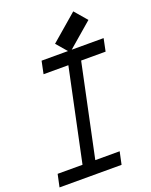

<svg xmlns="http://www.w3.org/2000/svg" viewBox="-170 -963 826 1048"><g transform="rotate(-20 242.5 -438.5)"><path d="M296.9 -672.9 234.9 -745.1 388.7 -877.4 450.7 -805.2ZM350.1 0H-10.3L5.4 -73.2H149.9L263.2 -610.4H119.1L134.3 -683.6H494.6L479.5 -610.4H337.4L224.1 -73.2H365.7Z"/></g></svg>

Font: Anka/Coder Narrow
Style: Italic
Weight: 400
Width: 3
Italic angle: -12°
Monospace: yes
Version: Version 001.100